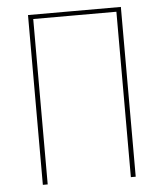

<svg xmlns="http://www.w3.org/2000/svg" viewBox="-53 -781 705 828"><g transform="rotate(-5 300.0 -367.5)"><path d="M99 0V-735H501V0H480V-716H120V0Z"/></g></svg>

Font: Iosevka SS04 Thin Extended
Style: Regular
Weight: 100
Width: 7
Monospace: yes
Designer: Belleve Invis
Foundry: Belleve Invis
Version: Version 19.0.0; ttfautohint (v1.8.4)